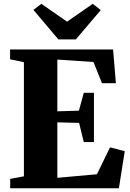

<svg xmlns="http://www.w3.org/2000/svg" viewBox="-20 -1008 698 1028"><path d="M108 -64V-675L34 -690.5V-743H585.5L600.5 -562.5H526L480.5 -676L287 -689V-412L402.5 -415.5L428.5 -511H483V-247.5H428.5L403.5 -350L287 -353V-56L499 -75L569 -219L648 -198.5L616.5 0H34.5V-50ZM292.5 -797 159 -955 201.5 -987.5 339 -892 476.5 -987.5 519.5 -954 386 -797Z"/></svg>

Font: Merriweather 60pt Black
Style: Regular
Weight: 900
Version: Version 2.100